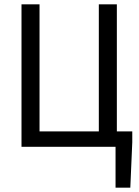

<svg xmlns="http://www.w3.org/2000/svg" viewBox="-20 -676 640 884"><path d="M79 0V-656H162V-71H435V-656H518V-71H589V-21L580 188H512V0Z"/></svg>

Font: SauceCodePro NFM
Style: Regular
Weight: 400
Monospace: yes
Designer: Paul D. Hunt, Teo Tuominen
Foundry: Adobe
Version: Version 2.042;hotconv 1.1.0;makeotfexe 2.6.0;Nerd Fonts 3.3.